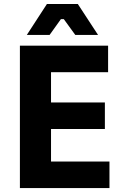

<svg xmlns="http://www.w3.org/2000/svg" viewBox="-20 -964 634 984"><path d="M82 0V-730H241.5V0ZM221.5 0V-136H541V0ZM221.5 -303V-439H517.5V-303ZM221.5 -594V-730H534V-594ZM117.5 -785 220.5 -943.5H378.8L482.5 -785H365.8L307 -866H292.2L234.2 -785Z"/></svg>

Font: SVN-Sora Variable
Style: Regular
Weight: 400
Designer: Jonathan Barnbrook, Julián Moncada
Foundry: Barnbrook Fonts
Version: Version 2.000 - Viet hoa boi STYLEno.1 Fonts